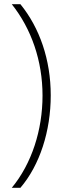

<svg xmlns="http://www.w3.org/2000/svg" viewBox="-20 -734 306 912"><path d="M221 -281C221 -451 168 -602 77 -714H36C129 -597 182 -445 182 -280C182 -117 131 43 36 158H77C169 50 221 -111 221 -281Z"/></svg>

Font: Noto Sans Lao SemiCondensed ExtraLight
Style: Regular
Weight: 200
Width: 4
Designer: Monotype Design Team
Foundry: Monotype Imaging Inc.
Version: Version 2.003